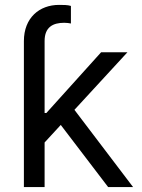

<svg xmlns="http://www.w3.org/2000/svg" viewBox="-20 -757 573 777"><path d="M417.6 0H518.5L281.2 -312.5L495.7 -545.5H389.2L167.6 -299.7H160.5V-590.9C160.5 -647.7 194.6 -664.8 240.1 -664.8C250 -664.8 259.9 -663.4 267 -661.9V-733C254.3 -737.2 235.8 -737.2 218.8 -737.2C139.2 -737.2 76.7 -684.7 76.7 -590.9V0H160.5V-180.4L225.9 -251.4Z"/></svg>

Font: Karasuma Gothic
Style: Regular
Weight: 400
Designer: Rasmus Andersson, Ryoko Nishizuka
Foundry: Genbu
Version: Version 1.00